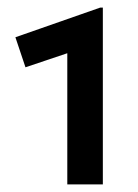

<svg xmlns="http://www.w3.org/2000/svg" viewBox="-20 -846 364 505"><path d="M157 -361V-706L47 -669L20.5 -748L243.5 -826H250.5V-361Z"/></svg>

Font: Geologica SemiBold
Style: Regular
Weight: 600
Designer: Sindre Bremnes, Frode Helland
Foundry: Monokrom Skriftforlag AS
Version: Version 1.010;gftools[0.9.28]